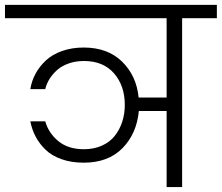

<svg xmlns="http://www.w3.org/2000/svg" viewBox="-49 -760 901 780"><path d="M-28.8 -740.2H832V-686H690.9V0H627.9V-309.1H515.1Q506.3 -216.8 448.5 -158Q390.6 -99.1 291 -99.1Q240.7 -99.1 200.9 -113.3Q161.1 -127.4 136 -151.9Q110.8 -176.3 95.7 -205.1Q80.6 -233.9 74.2 -267.1H134.8Q148.4 -219.2 188.2 -186.5Q228 -153.8 292 -153.8Q332.5 -153.8 364.7 -168.2Q397 -182.6 417 -207.8Q437 -232.9 447.5 -265.1Q458 -297.4 458 -334Q458 -411.6 414.3 -461.9Q370.6 -512.2 292 -512.2Q258.3 -512.2 230 -502.2Q201.7 -492.2 183.1 -475.6Q164.6 -459 152.3 -439.5Q140.1 -419.9 134.8 -397.9H74.2Q79.6 -431.6 95.7 -461.2Q111.8 -490.7 137.9 -514.9Q164.1 -539.1 203.6 -553Q243.2 -566.9 291 -566.9Q388.2 -566.9 446.8 -509.8Q505.4 -452.6 514.2 -363.8H627.9V-686H-28.8Z"/></svg>

Font: PoppinsZ Light
Style: Regular
Weight: 300
Designer: Ninad Kale (Devanagari), Jonny Pinhorn (Latin)
Foundry: Indian Type Foundry
Version: Version 3.002;FEAKit 1.0